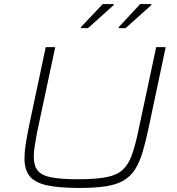

<svg xmlns="http://www.w3.org/2000/svg" viewBox="-20 -921 873 949"><path d="M373 8Q272 8 212.5 -5Q153 -18 127 -50Q101 -82 101 -137Q101 -169 107 -208Q113 -247 123 -296L206 -688H253L163 -266Q156 -229 151.5 -199Q147 -169 147 -145Q147 -103 166 -78.5Q185 -54 233 -44.5Q281 -35 365 -35Q452 -35 504.5 -45Q557 -55 585.5 -81Q614 -107 630.5 -151.5Q647 -196 662 -266L752 -688H799L716 -296Q701 -224 685.5 -171.5Q670 -119 648 -84.5Q626 -50 592 -29.5Q558 -9 505 -0.5Q452 8 373 8ZM567 -782V-787L673 -901H728V-896L601 -782ZM380 -782V-787L488 -901H542V-896L415 -782Z"/></svg>

Font: Saira Expanded ExtraLight
Style: Italic
Weight: 250
Width: 7
Italic angle: -12°
Designer: Hector Gatti with collaboration of the Omnibus-Type team
Foundry: Omnibus-Type
Version: Version 1.101